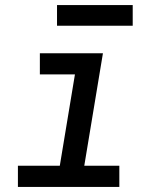

<svg xmlns="http://www.w3.org/2000/svg" viewBox="-20 -741 640 761"><path d="M51 0V-84H217L277 -446H138V-530H388L314 -84H453V0ZM506 -639H206V-721H506Z"/></svg>

Font: Iosevka Slab MdExObl
Style: Regular
Weight: 500
Width: 7
Italic angle: -9°
Monospace: yes
Designer: Belleve Invis
Foundry: Belleve Invis
Version: Version 11.1.1; ttfautohint (v1.8.3)